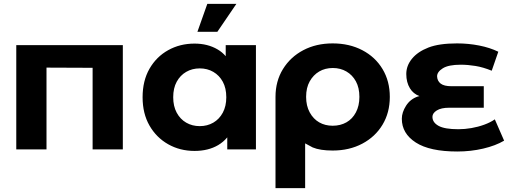

<svg xmlns="http://www.w3.org/2000/svg" viewBox="-20 -771 2648 991"><path d="M458 0V-421L220 -422V0H64V-538H614V0Z M999 -607 1050 -751H1200L1102 -607ZM984 8Q909 8 848 -26.5Q787 -61 751.5 -123Q716 -185 716 -269Q716 -354 751.5 -416Q787 -478 848 -512Q909 -546 984 -546Q1052 -546 1103 -516Q1127 -502 1145 -481V-538H1301V0H1153V-62Q1133 -38 1106 -22Q1055 8 984 8ZM1011 -120Q1050 -120 1081 -138Q1112 -156 1130 -189.5Q1148 -223 1148 -269Q1148 -316 1130 -349Q1112 -382 1081 -400Q1050 -418 1011 -418Q972 -418 941 -400Q910 -382 892 -349Q874 -316 874 -269Q874 -223 892 -189.5Q910 -156 941 -138Q972 -120 1011 -120Z M1697 6Q1632 6 1594 -10Q1563 -26 1555 -31V200H1402V-271Q1402 -352 1440.5 -414.5Q1479 -477 1545.5 -512Q1612 -547 1697 -547Q1783 -547 1850 -512Q1917 -477 1954.5 -414.5Q1992 -352 1992 -271Q1992 -190 1954.5 -127.5Q1917 -65 1850 -29.5Q1783 6 1697 6ZM1697 -122Q1737 -122 1768 -139.5Q1799 -157 1817 -191Q1835 -225 1835 -271Q1835 -318 1817 -351Q1799 -384 1768 -402Q1737 -420 1698 -420Q1658 -420 1627.5 -402Q1597 -384 1578.5 -351Q1560 -318 1560 -271Q1560 -225 1578.5 -191Q1597 -157 1627.5 -139.5Q1658 -122 1697 -122Z M2582 -45Q2538 -19 2474 -4Q2410 11 2340 11Q2198 11 2126 -35.5Q2054 -82 2054 -158Q2054 -191 2076 -225.5Q2098 -260 2137 -273Q2141 -274 2145 -275Q2113 -287 2096 -315Q2077 -346 2077 -389Q2077 -432 2106.5 -468Q2136 -504 2191 -525.5Q2246 -547 2339 -547Q2398 -547 2453.5 -536Q2509 -525 2552 -504L2518 -406Q2474 -424 2434.5 -430.5Q2395 -437 2358 -437Q2295 -437 2265.5 -418.5Q2236 -400 2236 -377Q2237 -353 2254.5 -339.5Q2272 -326 2310 -326H2477V-215H2299Q2257 -215 2234.5 -201Q2212 -187 2212 -168Q2212 -139 2243.5 -121.5Q2275 -104 2346 -104Q2379 -104 2413.5 -110Q2448 -116 2479.5 -127.5Q2511 -139 2534 -155Z"/></svg>

Font: Montserrat Z
Style: Bold
Weight: 700
Designer: Julieta Ulanovsky
Foundry: Julieta Ulanovsky
Version: Version 8.000